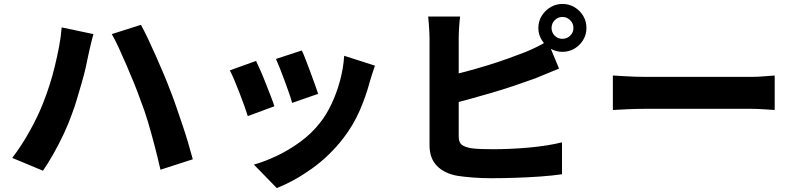

<svg xmlns="http://www.w3.org/2000/svg" viewBox="-20 -855 4040 974"><path d="M199 -333Q216 -376 231 -422.5Q246 -469 258 -518.5Q270 -568 279.5 -617.5Q289 -667 293 -716L454 -682Q450 -667 444.5 -646.5Q439 -626 435 -606.5Q431 -587 428 -575Q423 -548 414.5 -511Q406 -474 394 -433Q382 -392 370 -351.5Q358 -311 345 -277Q328 -228 303 -175Q278 -122 250.5 -73.5Q223 -25 198 11L42 -54Q89 -115 131 -190.5Q173 -266 199 -333ZM692 -349Q678 -389 659.5 -434.5Q641 -480 621 -526Q601 -572 582.5 -612.5Q564 -653 547 -682L695 -729Q711 -700 731 -658Q751 -616 771.5 -569.5Q792 -523 811 -478Q830 -433 843 -398Q856 -366 871.5 -321Q887 -276 903.5 -227.5Q920 -179 934 -132Q948 -85 958 -47L794 6Q780 -56 764 -117Q748 -178 730.5 -237Q713 -296 692 -349Z M1511 -599Q1519 -583 1530.5 -553Q1542 -523 1554.5 -489.5Q1567 -456 1577.5 -426.5Q1588 -397 1594 -379L1462 -333Q1457 -352 1447 -381Q1437 -410 1425 -442.5Q1413 -475 1401 -505.5Q1389 -536 1380 -556ZM1882 -522Q1873 -495 1867 -476.5Q1861 -458 1856 -441Q1837 -368 1804.5 -293.5Q1772 -219 1721 -153Q1651 -63 1562 0.5Q1473 64 1384 99L1268 -20Q1322 -35 1383.5 -64Q1445 -93 1502.5 -135Q1560 -177 1601 -229Q1635 -271 1661.5 -327Q1688 -383 1705 -446Q1722 -509 1726 -572ZM1279 -546Q1289 -525 1302 -495.5Q1315 -466 1328 -432.5Q1341 -399 1353 -368.5Q1365 -338 1372 -316L1237 -266Q1231 -286 1219.5 -318Q1208 -350 1194.5 -385Q1181 -420 1168 -450.5Q1155 -481 1146 -498Z M2778 -713Q2778 -690 2794 -674Q2810 -658 2833 -658Q2856 -658 2872.5 -674Q2889 -690 2889 -713Q2889 -736 2872.5 -752.5Q2856 -769 2833 -769Q2810 -769 2794 -752.5Q2778 -736 2778 -713ZM2711 -713Q2711 -747 2728 -774.5Q2745 -802 2772.5 -818.5Q2800 -835 2833 -835Q2867 -835 2894.5 -818.5Q2922 -802 2938.5 -774.5Q2955 -747 2955 -713Q2955 -680 2938.5 -652.5Q2922 -625 2894.5 -608.5Q2867 -592 2833 -592Q2800 -592 2772.5 -608.5Q2745 -625 2728 -652.5Q2711 -680 2711 -713ZM2314 -771Q2311 -748 2309 -715.5Q2307 -683 2307 -661Q2307 -645 2307 -608Q2307 -571 2307 -521Q2307 -471 2307 -416.5Q2307 -362 2307 -311.5Q2307 -261 2307 -221.5Q2307 -182 2307 -163Q2307 -133 2322 -121Q2337 -109 2370 -103Q2393 -100 2421 -99Q2449 -98 2481 -98Q2520 -98 2567.5 -100Q2615 -102 2664.5 -106.5Q2714 -111 2757 -118Q2800 -125 2831 -133V29Q2783 36 2720 40.5Q2657 45 2592.5 47Q2528 49 2472 49Q2422 49 2378 45.5Q2334 42 2301 37Q2234 25 2196.5 -13.5Q2159 -52 2159 -118Q2159 -148 2159 -194.5Q2159 -241 2159 -297Q2159 -353 2159 -410.5Q2159 -468 2159 -518.5Q2159 -569 2159 -607Q2159 -645 2159 -661Q2159 -672 2158 -692Q2157 -712 2155.5 -733.5Q2154 -755 2152 -771ZM2242 -467Q2291 -478 2345 -492.5Q2399 -507 2453 -523.5Q2507 -540 2555.5 -557.5Q2604 -575 2643 -590Q2670 -601 2698 -614.5Q2726 -628 2758 -647L2816 -507Q2786 -495 2752.5 -481Q2719 -467 2694 -457Q2650 -441 2594 -422Q2538 -403 2477 -385Q2416 -367 2355.5 -350.5Q2295 -334 2243 -322Z M3089 -472Q3108 -471 3138 -469Q3168 -467 3199.5 -466Q3231 -465 3256 -465Q3284 -465 3321.5 -465Q3359 -465 3402.5 -465Q3446 -465 3491.5 -465Q3537 -465 3581.5 -465Q3626 -465 3666 -465Q3706 -465 3738 -465Q3770 -465 3790 -465Q3825 -465 3857 -468Q3889 -471 3910 -472V-297Q3892 -298 3856.5 -300.5Q3821 -303 3790 -303Q3770 -303 3737.5 -303Q3705 -303 3665 -303Q3625 -303 3580.5 -303Q3536 -303 3490.5 -303Q3445 -303 3402 -303Q3359 -303 3321 -303Q3283 -303 3256 -303Q3213 -303 3166 -301Q3119 -299 3089 -297Z"/></svg>

Font: Noto Sans TC ExtraBold
Style: Regular
Weight: 800
Designer: Ryoko NISHIZUKA  (kana, bopomofo & ideographs); Paul D. Hunt (Latin, Greek & Cyrillic); Sandoll Communications , Soo-you
Foundry: Adobe
Version: Version 2.004-H2;hotconv 1.0.118;makeotfexe 2.5.65603